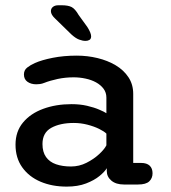

<svg xmlns="http://www.w3.org/2000/svg" viewBox="-20 -699 652 730"><path d="M451 2.5Q421 2.5 403.5 -12.2Q386 -27 386 -48.5V-59.5Q378.5 -46.5 358.5 -30Q338.5 -13.5 307.2 -1.5Q276 10.5 233.5 10.5Q178 10.5 134 -8.2Q90 -27 64.5 -62.8Q39 -98.5 39 -149Q39 -199 67.5 -233.2Q96 -267.5 144.2 -285.2Q192.5 -303 252 -303Q284 -303 311 -296.8Q338 -290.5 357.2 -282.2Q376.5 -274 384.5 -268.5V-328Q384.5 -347 373.8 -361.5Q363 -376 345.2 -385.8Q327.5 -395.5 305.2 -400.2Q283 -405 260 -405Q228.5 -405 199.2 -398.8Q170 -392.5 148.5 -384Q140 -380.5 132 -379.5Q124 -378.5 118 -378.5Q98 -378.5 84.5 -388Q71 -397.5 71 -416Q71 -432.5 83.5 -442.2Q96 -452 113 -459.5Q139 -471 180.5 -479.2Q222 -487.5 272 -487.5Q312.5 -487.5 350.8 -478.2Q389 -469 419.8 -450.8Q450.5 -432.5 468.5 -405.2Q486.5 -378 486.5 -342V-79.5H516.5Q538 -79.5 549 -69.2Q560 -59 560 -40Q560 -21.5 547.5 -9.5Q535 2.5 505 2.5ZM384.5 -191Q376 -199.5 356.8 -209Q337.5 -218.5 312.2 -225Q287 -231.5 260.5 -231.5Q208.5 -231.5 175 -213Q141.5 -194.5 141.5 -151.5Q141.5 -121 155 -102Q168.5 -83 193 -74.5Q217.5 -66 250 -66Q281 -66 308.8 -80Q336.5 -94 356.8 -112.8Q377 -131.5 384.5 -146.5ZM305.5 -543.5Q294 -543.5 280.8 -548.5Q267.5 -553.5 251.5 -568L190.5 -627.5Q173.5 -643 173.5 -656.5Q173.5 -666.5 181.2 -672.8Q189 -679 202 -679H214.5Q239 -679 252.2 -672.2Q265.5 -665.5 279 -642L312 -596.5Q326.5 -573.5 326.5 -561Q326.5 -551 320 -547.2Q313.5 -543.5 305.5 -543.5Z"/></svg>

Font: Sono Medium
Style: Regular
Weight: 500
Designer: Tyler Finck
Foundry: Tyler Finck
Version: Version 2.112